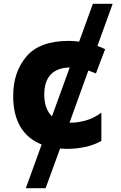

<svg xmlns="http://www.w3.org/2000/svg" viewBox="-20 -780 640 1019"><path d="M215 -278Q215 -418 350 -422L256 -163Q215 -201 215 -278ZM338 10Q385 10 431.5 0Q478 -10 518 -32V-182Q477 -152 435 -140.5Q393 -129 360 -129Q354 -129 349 -129L449 -406Q468 -399 489 -390L538 -519Q518 -529 497 -536L578 -760H473L400 -559Q373 -563 345 -563Q191 -563 120.5 -480.5Q50 -398 50 -271Q50 -74 201 -13L117 219H222L299 8Q318 10 338 10Z"/></svg>

Font: Noto Sans Mono UI ExtraBold
Style: Regular
Weight: 800
Designer: Monotype Design team
Foundry: Monotype Imaging Inc.
Version: 1.000